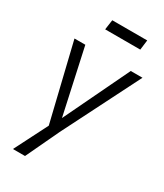

<svg xmlns="http://www.w3.org/2000/svg" viewBox="-227 -819 949 1108"><g transform="rotate(30 248.0 -265.0)"><path d="M169.9 -664.1 179.2 -730H412.1L403.8 -664.1ZM210 -96.2 418 -529.8H496.1L238.8 -20L134.8 200.2H54.2L166 -20L43 -529.8H115.2Z"/></g></svg>

Font: Cooper Hewitt
Style: Book Italic
Weight: 706
Designer: Village Type and Design LLC
Foundry: Cooper Hewitt Smithsonian Design Museum
Version: 1.000